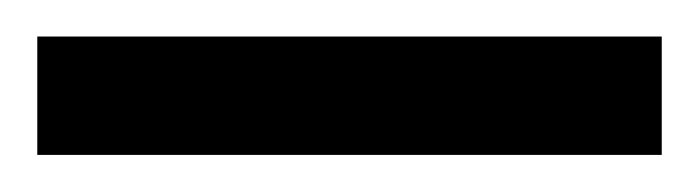

<svg xmlns="http://www.w3.org/2000/svg" viewBox="-20 -669 375 103"><path d="M0 -585.9V-649.4H335V-585.9Z"/></svg>

Font: Charis SIL Phon
Style: Regular
Weight: 400
Foundry: SIL International
Version: Version 5.000